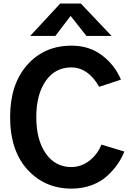

<svg xmlns="http://www.w3.org/2000/svg" viewBox="-20 -1066 753 1103"><path d="M38.1 -393.6Q38.1 -582 136.2 -692.9Q234.4 -803.7 390.6 -803.7Q493.2 -803.7 566.4 -748Q639.6 -692.4 674.8 -608.4L549.8 -567.4Q486.3 -678.7 388.7 -678.7Q296.9 -678.7 242.7 -601.1Q188.5 -523.4 188.5 -393.6Q188.5 -261.7 243.2 -184.1Q297.9 -106.4 388.7 -106.4Q448.2 -106.4 495.1 -144Q542 -181.6 562.5 -235.4L694.3 -195.3Q679.7 -158.2 656.2 -124Q632.8 -89.8 596.7 -56.2Q560.5 -22.5 507.3 -2.4Q454.1 17.6 390.6 17.6Q237.3 17.6 137.7 -91.8Q38.1 -201.2 38.1 -393.6ZM153.3 -859.4 326.2 -1045.9H444.3L621.1 -859.4H476.6L385.7 -974.6L297.9 -859.4Z"/></svg>

Font: Gothic A1 ExtraBold
Style: Regular
Weight: 800
Designer: HanYang I&C Co.,Ltd.
Foundry: HanYang I&C Co.,Ltd.
Version: Version 2.50